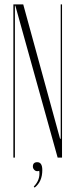

<svg xmlns="http://www.w3.org/2000/svg" viewBox="-20 -718 343 876"><path d="M86 -698 254 -85H257V-698H263V1H243L50 -692H48V1H41V-698ZM159 61Q156 63 150 63Q142 63 136 56.5Q130 50 130 42Q130 22 150 22Q173 22 173 58Q173 111 138 138L134 133Q165 102 159 61Z"/></svg>

Font: Moniqa ExtLt Narrow Display
Style: Regular
Weight: 200
Width: 4
Designer: Rajesh Rajput
Foundry: Rajesh Rajput
Version: Version 1.000